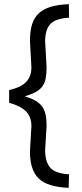

<svg xmlns="http://www.w3.org/2000/svg" viewBox="-20 -775 392 923"><path d="M197 -575 204 -452Q204 -420 199.5 -397.5Q195 -375 183 -359Q171 -343 150.5 -332Q130 -321 99 -312Q129 -303 149.5 -291.5Q170 -280 182 -263.5Q194 -247 199 -224.5Q204 -202 204 -170L197 -54Q197 3 221.5 31Q246 59 312 63L310 128Q209 124 166.5 83.5Q124 43 124 -47L131 -169Q131 -212 106 -238.5Q81 -265 24 -281V-342Q81 -355 106 -381.5Q131 -408 131 -451L124 -579Q124 -625 134 -657.5Q144 -690 166.5 -711Q189 -732 224.5 -742.5Q260 -753 311 -755L312 -690Q246 -686 221.5 -659Q197 -632 197 -575Z"/></svg>

Font: Sunflower Light
Style: Regular
Weight: 300
Designer: JIKJI
Foundry: JIKJI
Version: Version 1.00